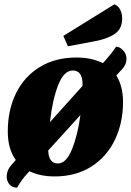

<svg xmlns="http://www.w3.org/2000/svg" viewBox="-20 -796 605 888"><path d="M518 -447Q549 -397 549 -325Q549 -227 511 -148.5Q473 -70 401.5 -25Q330 20 233 20Q166 20 116 -4L107 6Q79 36 59 72Q37 72 24 57Q11 42 11 21Q11 -8 31 -31L53 -56Q16 -107 16 -188Q16 -287 54 -364.5Q92 -442 164 -486Q236 -530 333 -530Q404 -530 456 -504L466 -515Q497 -550 517 -580Q533 -580 549 -563.5Q565 -547 565 -524Q565 -497 543 -474ZM211 -231 362 -399V-404Q362 -470 317 -470Q275 -470 248.5 -401Q222 -332 211 -231ZM352 -264 203 -100Q205 -40 248 -40Q286 -40 312.5 -104.5Q339 -169 352 -264ZM545 -710Q545 -663 511 -639.5Q477 -616 417 -605L294 -582L273 -630L509 -776Q527 -769 536 -751Q545 -733 545 -710Z"/></svg>

Font: Sansita ExtraBold Italic
Style: Regular
Weight: 800
Italic angle: -11°
Designer: Pablo Cosgaya
Foundry: Omnibus-Type
Version: Version 1.006